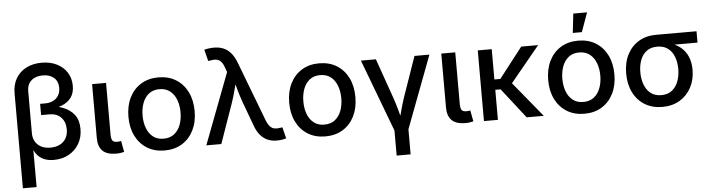

<svg xmlns="http://www.w3.org/2000/svg" viewBox="-53 -1008 5418 1464"><g transform="rotate(-5 2655.5 -276.5)"><path d="M69.8 204.1V-522.9Q69.8 -588.9 98.1 -637Q126.5 -685.1 177.5 -711.2Q228.5 -737.3 295.4 -737.3Q361.3 -737.3 411.4 -712.2Q461.4 -687 489.3 -642.8Q517.1 -598.6 517.1 -540.5Q517.1 -486.8 491.7 -451.9Q466.3 -417 420.7 -398.7Q375 -380.4 313 -375V-403.8Q377.4 -399.4 430.4 -378.9Q483.4 -358.4 515.1 -317.1Q546.9 -275.9 546.9 -208.5Q546.9 -144.5 517.8 -95.2Q488.8 -45.9 438.7 -18.3Q388.7 9.3 323.7 9.3Q281.2 9.3 248.5 -4.6Q215.8 -18.6 193.8 -47.4Q171.9 -76.2 161.6 -121.6L174.8 -123.5V204.1ZM306.2 -86.4Q348.1 -86.4 378.7 -101.8Q409.2 -117.2 425.8 -146Q442.4 -174.8 442.4 -213.4Q442.4 -271.5 409.7 -305.7Q377 -339.8 320.8 -339.8H256.8V-425.8H294.4Q331.1 -425.8 357.4 -439.2Q383.8 -452.6 398.2 -477.3Q412.6 -502 412.6 -535.2Q412.6 -584 381.1 -612.1Q349.6 -640.1 295.4 -640.1Q240.2 -640.1 207.5 -610.8Q174.8 -581.5 174.8 -531.2V-206.5Q174.8 -171.9 190.2 -144.8Q205.6 -117.7 234.9 -102.1Q264.2 -86.4 306.2 -86.4Z M801.8 2.9Q731.4 2.9 698 -30Q664.6 -63 664.6 -127.4V-541H771.5V-147Q771.5 -113.8 780.8 -100.1Q790 -86.4 815.9 -86.4Q827.6 -86.4 834.7 -87.4Q841.8 -88.4 847.2 -89.8L863.3 -4.9Q852.5 -2 836.2 0.5Q819.8 2.9 801.8 2.9Z M1171.9 11.2Q1095.7 11.2 1038.8 -23.7Q981.9 -58.6 950.4 -121.6Q918.9 -184.6 918.9 -267.6Q918.9 -352.1 950.4 -415.3Q981.9 -478.5 1038.8 -513.4Q1095.7 -548.3 1171.9 -548.3Q1249 -548.3 1305.9 -513.4Q1362.8 -478.5 1394.3 -415.3Q1425.8 -352.1 1425.8 -267.6Q1425.8 -184.6 1394.3 -121.6Q1362.8 -58.6 1305.9 -23.7Q1249 11.2 1171.9 11.2ZM1171.9 -79.1Q1221.2 -79.1 1253.4 -104.5Q1285.6 -129.9 1301.8 -172.9Q1317.9 -215.8 1317.9 -268.1Q1317.9 -320.8 1301.8 -363.8Q1285.6 -406.7 1253.4 -432.4Q1221.2 -458 1171.9 -458Q1123.5 -458 1091.3 -432.4Q1059.1 -406.7 1043.2 -363.8Q1027.3 -320.8 1027.3 -268.1Q1027.3 -215.8 1043.2 -172.9Q1059.1 -129.9 1091.3 -104.5Q1123.5 -79.1 1171.9 -79.1Z M1491.7 0 1698.2 -543.5 1686 -576.7Q1674.8 -609.4 1660.2 -625Q1645.5 -640.6 1626 -644Q1606.4 -647.5 1580.1 -642.1L1562 -640.1L1540 -727.5Q1551.8 -731.4 1572.3 -734.4Q1592.8 -737.3 1614.3 -737.3Q1654.8 -737.3 1686.8 -723.9Q1718.8 -710.4 1743.2 -681.9Q1767.6 -653.3 1784.7 -608.4L1958.5 -152.3Q1971.2 -119.6 1986.3 -103.3Q2001.5 -86.9 2020.5 -83.3Q2039.6 -79.6 2064 -84L2081.5 -86.4L2103 0Q2092.3 3.4 2072.8 6.8Q2053.2 10.3 2030.8 10.3Q1992.2 10.3 1960.4 -3.4Q1928.7 -17.1 1904.5 -45.7Q1880.4 -74.2 1864.3 -119.1L1795.4 -305.7Q1777.3 -356.4 1764.2 -404.5Q1751 -452.6 1737.3 -502.9H1769Q1755.4 -454.1 1743.2 -404.8Q1731 -355.5 1713.9 -305.7L1606.4 0Z M2402.3 11.2Q2326.2 11.2 2269.3 -23.7Q2212.4 -58.6 2180.9 -121.6Q2149.4 -184.6 2149.4 -267.6Q2149.4 -352.1 2180.9 -415.3Q2212.4 -478.5 2269.3 -513.4Q2326.2 -548.3 2402.3 -548.3Q2479.5 -548.3 2536.4 -513.4Q2593.3 -478.5 2624.8 -415.3Q2656.2 -352.1 2656.2 -267.6Q2656.2 -184.6 2624.8 -121.6Q2593.3 -58.6 2536.4 -23.7Q2479.5 11.2 2402.3 11.2ZM2402.3 -79.1Q2451.7 -79.1 2483.9 -104.5Q2516.1 -129.9 2532.2 -172.9Q2548.3 -215.8 2548.3 -268.1Q2548.3 -320.8 2532.2 -363.8Q2516.1 -406.7 2483.9 -432.4Q2451.7 -458 2402.3 -458Q2354 -458 2321.8 -432.4Q2289.6 -406.7 2273.7 -363.8Q2257.8 -320.8 2257.8 -268.1Q2257.8 -215.8 2273.7 -172.9Q2289.6 -129.9 2321.8 -104.5Q2354 -79.1 2402.3 -79.1Z M2932.6 17.6 2722.2 -541H2836.9L2944.3 -235.4Q2961.4 -186 2974.4 -136.5Q2987.3 -86.9 3001 -38.1H2969.7Q2983.4 -86.9 2996.1 -136.2Q3008.8 -185.5 3025.9 -235.4L3132.3 -541H3246.6L3035.6 17.6ZM2930.7 204.1V-3.9H3037.6V204.1Z M3474.6 2.9Q3404.3 2.9 3370.8 -30Q3337.4 -63 3337.4 -127.4V-541H3444.3V-147Q3444.3 -113.8 3453.6 -100.1Q3462.9 -86.4 3488.8 -86.4Q3500.5 -86.4 3507.6 -87.4Q3514.6 -88.4 3520 -89.8L3536.1 -4.9Q3525.4 -2 3509 0.5Q3492.7 2.9 3474.6 2.9Z M3723.6 -541V0H3616.7V-541ZM4078.6 -541 3822.8 -230H3689.5L3689 -309.1H3769L3949.2 -541ZM3943.8 0 3761.2 -233.9 3829.1 -299.8 4074.7 0Z M4384.8 11.2Q4308.6 11.2 4251.7 -23.7Q4194.8 -58.6 4163.3 -121.6Q4131.8 -184.6 4131.8 -267.6Q4131.8 -352.1 4163.3 -415.3Q4194.8 -478.5 4251.7 -513.4Q4308.6 -548.3 4384.8 -548.3Q4461.9 -548.3 4518.8 -513.4Q4575.7 -478.5 4607.2 -415.3Q4638.7 -352.1 4638.7 -267.6Q4638.7 -184.6 4607.2 -121.6Q4575.7 -58.6 4518.8 -23.7Q4461.9 11.2 4384.8 11.2ZM4384.8 -79.1Q4434.1 -79.1 4466.3 -104.5Q4498.5 -129.9 4514.6 -172.9Q4530.8 -215.8 4530.8 -268.1Q4530.8 -320.8 4514.6 -363.8Q4498.5 -406.7 4466.3 -432.4Q4434.1 -458 4384.8 -458Q4336.4 -458 4304.2 -432.4Q4272 -406.7 4256.1 -363.8Q4240.2 -320.8 4240.2 -268.1Q4240.2 -215.8 4256.1 -172.9Q4272 -129.9 4304.2 -104.5Q4336.4 -79.1 4384.8 -79.1ZM4350.1 -610.4 4366.7 -757.3H4472.2L4419.4 -610.4Z M4981.4 11.2Q4905.3 11.2 4848.1 -23.7Q4791 -58.6 4759.8 -121.1Q4728.5 -183.6 4728.5 -266.6Q4728.5 -349.6 4760 -411.1Q4791.5 -472.7 4848.4 -506.8Q4905.3 -541 4981.4 -541H5291V-454.1H5059.6L4981.4 -450.2Q4933.1 -450.2 4900.9 -426.3Q4868.7 -402.3 4852.8 -360.6Q4836.9 -318.8 4836.9 -266.6Q4836.9 -214.4 4852.8 -171.9Q4868.7 -129.4 4900.9 -104.2Q4933.1 -79.1 4981.4 -79.1Q5030.8 -79.1 5063 -104.2Q5095.2 -129.4 5111.3 -172.1Q5127.4 -214.8 5127.4 -266.6Q5127.4 -318.8 5111.3 -360.6Q5095.2 -402.3 5063 -426.3Q5030.8 -450.2 4981.4 -450.2V-480Q5037.6 -480 5084 -465.8Q5130.4 -451.7 5164.3 -423.3Q5198.2 -395 5216.8 -351.8Q5235.4 -308.6 5235.4 -251Q5235.4 -175.8 5203.9 -116.5Q5172.4 -57.1 5115.5 -22.9Q5058.6 11.2 4981.4 11.2Z"/></g></svg>

Font: Inter 17pt Medium
Style: Regular
Weight: 500
Version: Version 4.001;git-66647c0bb